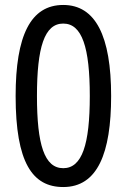

<svg xmlns="http://www.w3.org/2000/svg" viewBox="-20 -744 512 774"><path d="M428 -357C428 -599 365 -724 235 -724C103 -724 43 -600 43 -357C43 -88 111 10 235 10C373 10 428 -126 428 -357ZM129 -357C129 -553 159 -649 235 -649C311 -649 342 -552 342 -357C342 -162 311 -66 235 -66C159 -66 129 -161 129 -357Z"/></svg>

Font: Noto Sans Gujarati Condensed
Style: Regular
Weight: 400
Width: 3
Designer: Jelle Bosma - Monotype Design Team, Universal Thirst
Foundry: Monotype Imaging Inc.
Version: Version 2.106